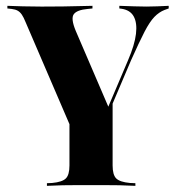

<svg xmlns="http://www.w3.org/2000/svg" viewBox="-20 -439 592 646"><path d="M286.3 183.9Q258.9 183.9 236.7 183.9Q214.5 183.9 191.1 184.3Q167.7 184.7 137.9 186.3V177.4L155.6 176.6Q189.5 173.4 201.6 161.3Q213.7 149.2 213.7 117.7V-172.6L314.5 2.4L358.9 -97.6V117.7Q358.9 149.2 371 161.3Q383.1 173.4 416.9 176.6L435.5 177.4V186.3Q405.6 184.7 381.9 184.3Q358.1 183.9 335.9 183.9Q313.7 183.9 286.3 183.9ZM258.9 83.9 66.1 -364.5Q59.7 -380.6 53.6 -389.5Q47.6 -398.4 39.9 -402.8Q32.3 -407.3 19.4 -408.9L4.8 -410.5V-419.4Q27.4 -418.5 56.9 -417.7Q86.3 -416.9 116.9 -416.9H123.4H126.6Q160.5 -416.9 191.9 -417.3Q223.4 -417.7 249.2 -418.5Q275 -419.4 291.1 -419.4V-410.5L275 -408.9Q238.7 -405.6 228.2 -391.1Q217.7 -376.6 234.7 -335.5L350.8 -65.3L330.6 -47.6L410.5 -235.5Q433.1 -287.9 437.5 -325Q441.9 -362.1 429.8 -383.9Q417.7 -405.6 387.9 -409.7L381.5 -410.5V-419.4Q412.1 -418.5 431.5 -417.7Q450.8 -416.9 472.6 -416.9Q492.7 -416.9 509.3 -417.7Q525.8 -418.5 547.6 -419.4V-410.5L533.9 -405.6Q515.3 -398.4 499.6 -382.3Q483.9 -366.1 466.1 -331.9Q448.4 -297.6 421 -236.3L284.7 83.9Z"/></svg>

Font: Playfair 144pt SemiExpanded Black
Style: Regular
Weight: 900
Width: 6
Designer: Claus Eggers Sørensen
Foundry: Claus Eggers Sørensen
Version: Version 2.203